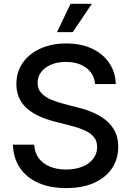

<svg xmlns="http://www.w3.org/2000/svg" viewBox="-20 -963 680 995"><path d="M322.8 11.7Q239.3 11.7 178.2 -15.4Q117.2 -42.5 83.3 -93Q49.3 -143.6 46.9 -213.4H157.2Q159.7 -170.9 181.4 -142.3Q203.1 -113.8 239.7 -99.1Q276.4 -84.5 322.3 -84.5Q369.6 -84.5 405.8 -98.9Q441.9 -113.3 462.6 -139.9Q483.4 -166.5 483.4 -201.2Q483.4 -231.9 466.8 -252.4Q450.2 -272.9 419.2 -287.1Q388.2 -301.3 345.2 -312L261.7 -333.5Q165 -358.4 115 -405.5Q64.9 -452.6 64.9 -527.3Q64.9 -590.8 98.4 -638.2Q131.8 -685.5 190.2 -711.7Q248.5 -737.8 323.2 -737.8Q399.4 -737.8 456.3 -711.2Q513.2 -684.6 545.7 -637.2Q578.1 -589.8 580.1 -527.3H472.7Q467.8 -581.5 426.5 -611.8Q385.3 -642.1 321.3 -642.1Q277.3 -642.1 244.4 -627.9Q211.4 -613.8 193.1 -589.4Q174.8 -564.9 174.8 -533.2Q174.8 -501.5 193.8 -481Q212.9 -460.4 243.4 -447.3Q273.9 -434.1 309.1 -425.3L381.8 -406.2Q423.3 -396.5 461.4 -380.1Q499.5 -363.8 529.1 -339.8Q558.6 -315.9 575.7 -282Q592.8 -248 592.8 -202.6Q592.8 -139.6 560.5 -91.1Q528.3 -42.5 467.8 -15.4Q407.2 11.7 322.8 11.7ZM275.4 -796.4 345.7 -943.4H456.1L356.9 -796.4Z"/></svg>

Font: Inter 20pt Medium
Style: Regular
Weight: 500
Version: Version 4.001;git-66647c0bb